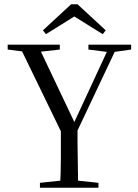

<svg xmlns="http://www.w3.org/2000/svg" viewBox="-20 -879 646 899"><path d="M167 0H441V-23L317 -36H290L167 -23ZM261 0H346Q345 -37 345 -71Q344 -104 344 -138Q343 -172 343 -211V-296H265V-211Q265 -172 265 -138Q264 -104 264 -71Q263 -37 261 0ZM290 -213H317L533 -670H496L324 -299L320 -291H336L156 -670H68ZM16 -647 117 -634H145L260 -647V-670H16ZM394 -647 488 -635H509L594 -647V-670H394ZM343 -859H313L181 -737L195 -719L354 -818H302L461 -719L475 -737Z"/></svg>

Font: Source Serif 4 48pt
Style: Regular
Weight: 400
Designer: Frank Grie√ühammer
Foundry: Adobe Systems Incorporated
Version: Version 4.004;hotconv 1.0.116;makeotfexe 2.5.65601